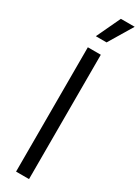

<svg xmlns="http://www.w3.org/2000/svg" viewBox="-247 -957 712 975"><g transform="rotate(30 108.5 -469.0)"><path d="M63 0V-729H139V0ZM70 -798 136 -938H217L133 -798Z"/></g></svg>

Font: Mona Sans SemiCondensed
Style: Regular
Weight: 400
Width: 4
Designer: Deni Anggara
Foundry: GitHub
Version: Version 2.000